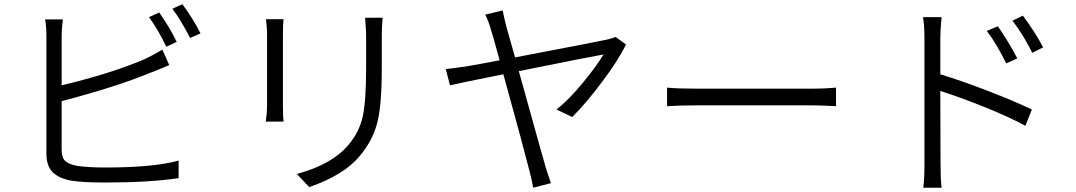

<svg xmlns="http://www.w3.org/2000/svg" viewBox="-20 -838 5040 899"><path d="M807.6 -641.6 758.8 -619.1Q722.7 -695.3 677.7 -757.8L725.6 -779.3Q776.4 -707 807.6 -641.6ZM268.6 -364.3V-137.7Q268.6 -100.6 284.7 -85Q300.8 -69.3 339.8 -61.5Q391.6 -53.7 474.6 -53.7Q697.3 -53.7 816.4 -85.9V-3.9Q678.7 16.6 471.7 16.6Q367.2 16.6 313.5 7.8Q254.9 -2.9 226.1 -32.2Q197.3 -61.5 197.3 -119.1V-670.9Q197.3 -712.9 191.4 -747.1H274.4Q268.6 -702.1 268.6 -670.9V-438.5Q501 -494.1 656.2 -560.5Q686.5 -574.2 740.2 -605.5L772.5 -533.2Q764.6 -530.3 731.4 -516.1Q698.2 -502 680.7 -496.1Q528.3 -432.6 268.6 -364.3ZM787.1 -796.9 834 -818.4Q885.7 -748 918.9 -681.6L870.1 -660.2Q824.2 -749 787.1 -796.9Z M1225.6 -748H1307.6Q1304.7 -721.7 1304.7 -676.8V-343.8Q1304.7 -293 1307.6 -268.6H1224.6Q1230.5 -312.5 1230.5 -343.8V-676.8Q1230.5 -704.1 1225.6 -748ZM1689.5 -754.9H1771.5Q1767.6 -706.1 1767.6 -670.9V-515.6Q1767.6 -339.8 1745.1 -258.3Q1722.7 -176.8 1665 -108.4Q1591.8 -18.6 1427.7 38.1L1370.1 -23.4Q1533.2 -67.4 1610.4 -158.2Q1662.1 -218.8 1678.2 -292Q1694.3 -365.2 1694.3 -518.6V-670.9Q1694.3 -693.4 1689.5 -754.9Z M2862.3 -665 2911.1 -629.9Q2877 -558.6 2799.8 -455.6Q2722.7 -352.5 2659.2 -290L2585.9 -325.2Q2643.6 -371.1 2708.5 -449.7Q2773.4 -528.3 2805.7 -583Q2748 -573.2 2409.2 -504.9Q2429.7 -432.6 2459 -326.2Q2488.3 -219.7 2508.3 -148.9Q2528.3 -78.1 2535.2 -54.7Q2538.1 -43 2559.6 19.5L2476.6 41Q2467.8 -6.8 2459 -38.1Q2435.5 -132.8 2336.9 -490.2Q2122.1 -447.3 2086.9 -438.5L2067.4 -514.6Q2084 -515.6 2165 -527.3Q2238.3 -540 2319.3 -555.7Q2291 -661.1 2279.3 -697.3Q2267.6 -739.3 2252 -769.5L2334 -789.1Q2336.9 -767.6 2350.6 -714.8Q2355.5 -696.3 2369.6 -647.5Q2383.8 -598.6 2391.6 -569.3Q2787.1 -644.5 2820.3 -652.3Q2843.8 -657.2 2862.3 -665Z M3103.5 -340.8V-427.7Q3152.3 -422.9 3239.3 -422.9H3789.1Q3840.8 -422.9 3894.5 -427.7V-340.8Q3816.4 -344.7 3790 -344.7H3239.3Q3164.1 -344.7 3103.5 -340.8Z M4743.2 -564.5 4691.4 -541Q4646.5 -632.8 4600.6 -693.4L4652.3 -714.8Q4705.1 -638.7 4743.2 -564.5ZM4382.8 -657.2V-490.2Q4482.4 -460 4606.4 -412.1Q4730.5 -364.3 4811.5 -325.2L4781.2 -249Q4704.1 -291 4588.4 -337.4Q4472.7 -383.8 4382.8 -412.1L4383.8 -74.2Q4383.8 1 4388.7 41H4302.7Q4308.6 3.9 4308.6 -74.2V-657.2Q4308.6 -715.8 4301.8 -757.8H4388.7Q4382.8 -697.3 4382.8 -657.2ZM4720.7 -741.2 4769.5 -764.6Q4826.2 -688.5 4864.3 -616.2L4813.5 -590.8Q4770.5 -676.8 4720.7 -741.2Z"/></svg>

Font: Gen Shin Gothic Normal
Style: Regular
Weight: 300
Designer: [Source Han Sans]
Ryoko NISHIZUKA  (kana & ideographs); Paul D. Hunt (Latin, Greek & Cyrillic); Wenlong ZHANG  (bopomofo
Version: Version 1.002.20150607